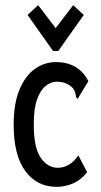

<svg xmlns="http://www.w3.org/2000/svg" viewBox="-20 -714 390 745"><path d="M200 11Q123 11 78 -50.5Q33 -112 33 -230Q33 -312 55.5 -366Q78 -420 115 -446.5Q152 -473 197 -473Q285 -473 323 -399L287 -340L282 -331L276 -335Q274 -343 272.5 -352Q271 -361 262 -373Q238 -397 200 -397Q178 -397 157.5 -381Q137 -365 124 -329Q111 -293 111 -231Q111 -142 137.5 -102.5Q164 -63 204 -63Q251 -63 284 -111L318 -46Q296 -17 265 -3Q234 11 200 11ZM128 -694 196 -605 264 -694 305 -656 206 -516H186L87 -656Z"/></svg>

Font: Inconsolata ExtraCondensed SemiBold
Style: Regular
Weight: 600
Width: 2
Monospace: yes
Designer: Raph Levien, Cyreal, Brenton Simpson
Foundry: Raph Levien, Cyreal, Google
Version: Version 3.001; ttfautohint (v1.8.2.53-6de2)